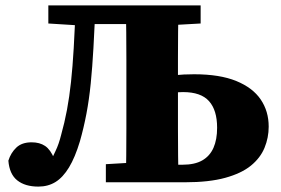

<svg xmlns="http://www.w3.org/2000/svg" viewBox="-20 -675 1042 711"><path d="M122 16Q73 16 44 -7Q15 -30 11 -80Q20 -109 40.5 -128.5Q61 -148 97 -148Q127 -148 147 -134.5Q167 -121 181 -87L175 -86H179L172 -87Q179 -102 185.5 -115.5Q192 -129 197 -143.5Q202 -158 206 -174Q219 -220 228 -268Q237 -316 243 -372Q249 -428 253 -497Q257 -566 261 -655H334Q330 -568 326 -497Q322 -426 316 -366Q310 -306 300 -253.5Q290 -201 276 -152Q258 -92 235.5 -55Q213 -18 185.5 -1Q158 16 122 16ZM287 -580 159 -588V-655H299V-580ZM306 -586V-655H515V-586ZM372 0V-67L508 -75H524V0ZM446 0Q447 -50 447.5 -99.5Q448 -149 448 -199Q448 -249 448 -299V-356Q448 -406 448 -455.5Q448 -505 447.5 -555Q447 -605 446 -655H641Q640 -606 639.5 -556.5Q639 -507 639 -460.5Q639 -414 639 -371V-299Q639 -250 639 -200Q639 -150 639.5 -100Q640 -50 641 0ZM565 0V-65H656Q701 -65 729 -81Q757 -97 770.5 -127.5Q784 -158 784 -202Q784 -267 754 -300.5Q724 -334 658 -334Q628 -334 606.5 -330Q585 -326 563 -321V-387Q593 -393 626.5 -396.5Q660 -400 699 -400Q794 -400 855 -375Q916 -350 945.5 -306.5Q975 -263 975 -206Q975 -165 959.5 -127.5Q944 -90 909 -61.5Q874 -33 814 -16.5Q754 0 665 0ZM566 -580V-655H723V-588L581 -580Z"/></svg>

Font: Source Serif 4 ExtraBold
Style: Regular
Weight: 800
Designer: Frank Grießhammer
Foundry: Adobe Systems Incorporated
Version: Version 4.004;hotconv 1.0.116;makeotfexe 2.5.65601